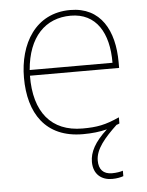

<svg xmlns="http://www.w3.org/2000/svg" viewBox="-54 -582 647 843"><g transform="rotate(-5 270.0 -160.5)"><path d="M350 131C350 81 391 34 446 -18C451 -19 455 -21 459 -23V-50C397 -22 360 -15 296 -15C159 -15 84 -105 86 -266H479V-291C479 -430 422 -538 287 -538C133 -538 59 -408 59 -259C59 -104 130 10 296 10C336 10 370 6 402 -2C346 49 324 92 324 135C324 190 360 217 406 217C427 217 445 213 456 209V185C445 189 427 192 408 192C369 192 350 170 350 131ZM287 -513C399 -513 453 -423 452 -291H87C99 -436 175 -513 287 -513Z"/></g></svg>

Font: Noto Sans Devanagari UI Thin
Style: Regular
Weight: 100
Designer: Jelle Bosma - Monotype Design Team
Foundry: Monotype Imaging Inc.
Version: Version 2.004